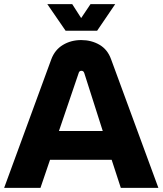

<svg xmlns="http://www.w3.org/2000/svg" viewBox="-20 -905 783 925"><path d="M0 0 227 -619Q244 -665 283 -688.5Q322 -712 371 -712Q420 -712 459 -689.5Q498 -667 515 -620L743 0H562L518 -135H221L175 0ZM264 -274H475L386 -553Q384 -559 380.5 -561.5Q377 -564 372 -564Q367 -564 363.5 -561Q360 -558 359 -553ZM296 -757 208 -885H328L371 -818L416 -885H535L448 -757Z"/></svg>

Font: MuseoModerno Thin
Style: Bold
Weight: 700
Version: Version 1.003